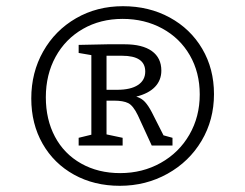

<svg xmlns="http://www.w3.org/2000/svg" viewBox="-20 -765 791 620"><path d="M671 -461Q671 -378 631 -310.5Q591 -243 521 -204Q451 -165 367 -165Q284 -165 219 -201Q154 -237 117.5 -301Q81 -365 81 -447Q81 -531 119.5 -599Q158 -667 225.5 -706Q293 -745 377 -745Q461 -745 528 -708.5Q595 -672 633 -607.5Q671 -543 671 -461ZM625 -460Q625 -531 593 -586.5Q561 -642 504 -673Q447 -704 376 -704Q304 -704 247.5 -671.5Q191 -639 159.5 -581.5Q128 -524 128 -451Q128 -379 157.5 -323.5Q187 -268 242 -237Q297 -206 368 -206Q440 -206 499 -239Q558 -272 591.5 -330Q625 -388 625 -460ZM508 -328 537 -320V-295H470L425 -393Q410 -424 394 -432Q378 -440 348 -440H324V-331L376 -320V-295H234V-320L275 -330V-587L234 -594V-620L328 -622H382Q440 -622 470.5 -600Q501 -578 501 -537Q501 -506 480.5 -484.5Q460 -463 420 -453Q437 -448 448 -436Q459 -424 470 -403ZM324 -475H358Q402 -475 425.5 -490.5Q449 -506 449 -534Q449 -585 374 -585H324Z"/></svg>

Font: Bitter Pro
Style: Regular
Weight: 400
Designer: Sol Matas, and Bitter project Authors
Foundry: Sol Matas
Version: Version 1.010